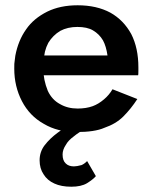

<svg xmlns="http://www.w3.org/2000/svg" viewBox="-20 -490 579 727"><path d="M387 -280H99V-205H503Q504 -206 504 -222V-235Q504 -308 477 -361Q448 -414 398 -442Q346 -470 274 -470Q208 -470 159 -446Q107 -420 79 -379Q49 -337 38 -279L35 -255Q34 -254 34 -230Q34 -163 63 -107Q92 -51 146 -21Q198 10 269 10Q339 10 375 -6Q419 -21 447 -49Q476 -78 500 -115L406 -152Q393 -130 374 -114Q353 -96 331 -88Q306 -79 274 -79Q236 -79 207 -96Q177 -112 161 -146Q144 -188 144 -230L146 -258Q146 -296 163 -328Q180 -356 208 -373Q236 -388 273 -388Q310 -388 332 -375Q356 -361 370 -337Q382 -315 387 -280ZM343 177 310 120Q300 130 289 135Q271 140 260 140Q240 140 229 129Q217 118 217 95Q217 77 229 59Q238 42 260 26Q278 11 305 -3L264 -28Q230 -11 199 12Q169 34 149 60Q130 85 130 117Q130 148 145 170Q159 193 186 205Q212 217 250 217Q287 217 309 204Q333 189 343 177Z"/></svg>

Font: NM-font
Style: Medium
Weight: 500
Designer: ""
Foundry: ""
Version: ""